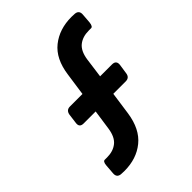

<svg xmlns="http://www.w3.org/2000/svg" viewBox="-216 -876 1008 1008"><g transform="rotate(-45 288.0 -372.5)"><path d="M115 12Q108 12 102 11.5Q96 11 90 11Q61 8 64 -23L68 -75Q70 -105 86 -103Q90 -103 94 -103Q98 -103 101 -103Q146 -103 175.5 -126.5Q205 -150 213 -205L229 -316H140Q108 -316 113 -348L120 -402Q125 -430 152 -430H245L263 -556Q277 -659 338.5 -708Q400 -757 490 -757Q496 -757 502 -756.5Q508 -756 515 -756Q544 -753 541 -722L537 -670Q534 -640 519 -642Q514 -642 510.5 -642Q507 -642 504 -642Q458 -642 428.5 -618.5Q399 -595 391 -541L376 -430H464Q496 -430 492 -398L484 -344Q480 -316 452 -316H360L342 -189Q327 -87 266 -37.5Q205 12 115 12Z"/></g></svg>

Font: Pitagon Sans Text Bold
Style: Italic
Weight: 700
Italic angle: -8°
Designer: Travis Tran
Foundry: Pitagon
Version: Version 1.001; ttfautohint (v1.8.4.7-5d5b);gftools[0.9.26]